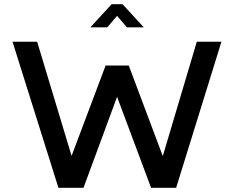

<svg xmlns="http://www.w3.org/2000/svg" viewBox="-20 -900 1121 920"><path d="M1041 -700 824 0H704L541 -436L380 0H260L40 -700H158L323 -153L486 -586H597L760 -152L923 -700ZM413 -769 515 -880H567L669 -769H588L541 -824L494 -769Z"/></svg>

Font: Kulim Park SemiBold
Style: Regular
Weight: 600
Designer: Noponies / Dale Sattler
Foundry: Noponies
Version: Version 1.000; ttfautohint (v1.8.3)